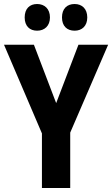

<svg xmlns="http://www.w3.org/2000/svg" viewBox="-20 -937 559 957"><path d="M103 -850C103 -807 128 -784 165 -784C202 -784 229 -808 229 -850C229 -893 202 -917 165 -917C128 -917 103 -894 103 -850ZM289 -850C289 -807 314 -784 352 -784C389 -784 415 -808 415 -850C415 -893 389 -917 352 -917C314 -917 289 -894 289 -850ZM260 -423 149 -714H0L189 -272V0H330V-276L519 -714H371Z"/></svg>

Font: Noto Sans Devanagari Condensed
Style: Bold
Weight: 700
Width: 3
Designer: Jelle Bosma - Monotype Design Team
Foundry: Monotype Imaging Inc.
Version: Version 2.004